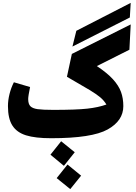

<svg xmlns="http://www.w3.org/2000/svg" viewBox="-20 -936 944 1328"><path d="M878 -815 481 -614 508 -723 884 -916ZM477 -563 884 -767 875 -592 650 -479Q722 -431 761.5 -387.5Q801 -344 817 -300Q833 -256 833 -202Q833 -101 724.5 -40.5Q616 20 334 20Q224 20 160 0Q96 -20 65.5 -68Q35 -116 35 -202Q35 -243 46 -286.5Q57 -330 76 -367L188 -334Q175 -271 175 -251Q175 -217 190 -201.5Q205 -186 240.5 -181Q276 -176 349 -176Q507 -176 583.5 -184.5Q660 -193 716 -213Q700 -240 675 -261.5Q650 -283 601.5 -312.5Q553 -342 443 -405ZM329 134 403 41 497 117 422 211ZM372 296 447 202 541 279 466 372Z"/></svg>

Font: FiraGO Heavy
Style: Italic
Weight: 900
Italic angle: -8°
Designer: bBox Type GmbH
Foundry: bBox Type GmbH
Version: Version 1.001